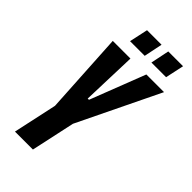

<svg xmlns="http://www.w3.org/2000/svg" viewBox="-261 -921 991 991"><g transform="rotate(45 234.5 -426.0)"><path d="M69 0 121 -240 95 -688H224L214 -386H223L340 -688H469L252 -240L200 0ZM315 -750 336 -852H444L422 -750ZM159 -750 181 -852H287L266 -750Z"/></g></svg>

Font: Saira ExtraCondensed ExtraBold
Style: Italic
Weight: 800
Width: 2
Italic angle: -12°
Designer: Hector Gatti with collaboration of the Omnibus-Type team
Foundry: Omnibus-Type
Version: Version 1.101